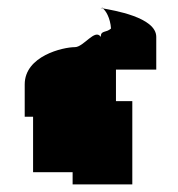

<svg xmlns="http://www.w3.org/2000/svg" viewBox="-20 -797 468 505"><path d="M45 -490H67V-344H171V-312H328V-531H285V-614H391V-700C391 -752 277 -770 250 -775C258 -770 270 -750 272 -722C259 -710 245 -718 245 -700C230 -723 200 -673 177 -673C146 -673 45 -650 45 -575ZM250 -775C244 -776 243 -776 246 -776C247 -776 249 -776 250 -777Z"/></svg>

Font: bitstorm
Style: ext
Weight: 400
Version: Version 0.2